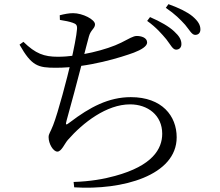

<svg xmlns="http://www.w3.org/2000/svg" viewBox="-20 -840 1040 907"><path d="M811.4 -605.5C826.1 -605.3 837 -614.8 837 -631.5C837 -652.1 827.3 -669.3 802.5 -692C778 -714.9 738.8 -737.6 688.7 -759.3L675.2 -741.2C718.5 -710.4 744.6 -679.3 765.6 -654.5C785.9 -628.3 796 -605.7 811.4 -605.5ZM327.7 19.6 330.5 44.9C558.2 59.5 814.6 -10.7 814.6 -191.5C814.6 -292 745.7 -381.1 598 -381.1C493.4 -381.1 404.7 -334.1 311 -262.7C289 -245.2 289.1 -250.4 295.1 -272.6C311.8 -332.8 349.1 -469.6 368.5 -546.5C382.7 -601.8 391.9 -638.8 400.1 -668.1C408.6 -699.5 428.8 -705.1 428.8 -725C428.8 -747.9 370.5 -777.8 325.4 -777.8C305 -777.8 284.3 -773.5 262.2 -768L263 -745.9C288.2 -742 307.6 -738 323.4 -732.5C339.6 -726.8 345.2 -721.6 343.8 -702.5C342.1 -675.2 328.4 -605 314.6 -545.9C298.2 -475.2 254.6 -308.4 231 -248.5C216.8 -212.2 209.6 -208.2 209.6 -191.8C209.6 -161.2 231.2 -123.8 251.1 -123.8C270.5 -123.8 285.6 -162.2 300.5 -179C372.3 -261.1 483.8 -347 594.5 -347C677.7 -347 746.3 -296 746.3 -208.2C746.3 -136.7 700.5 -56.9 522.9 -8.8C470.4 6 404.8 17.1 327.7 19.6ZM243.8 -519.9C399.3 -519.9 556.5 -570.9 612.2 -591.3C648 -605 675 -621.6 675 -639.2C675 -662.6 646.6 -670.1 625.9 -670.1C609.6 -670.1 589.3 -657.2 552.2 -638.4C484.5 -604.4 352.8 -571.9 253.3 -571.9C188.2 -571.9 148 -586.4 90.6 -642.4L72.3 -629.1C129.5 -527.8 159.7 -519.9 243.8 -519.9ZM902.1 -675.2C916.6 -675.2 926.7 -684.1 926.7 -700.9C926.7 -721.8 916.1 -740.2 889.5 -762.9C865.1 -783.2 826.3 -802.1 775.8 -820.4L763.3 -803.1C808.2 -772.3 831.2 -748.4 854.3 -723.2C875.4 -698.2 885.8 -675.2 902.1 -675.2Z"/></svg>

Font: Source Han Serif CN VF
Style: Regular
Weight: 250
Designer: Ryoko NISHIZUKA 西塚涼子 (kana & ideographs); Frank Grießhammer (Latin, Greek & Cyrillic); Wenlong ZHANG 张文龙 (bopomofo); San
Foundry: Adobe
Version: Version 2.002;hotconv 1.1.0;makeotfexe 2.6.0